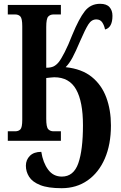

<svg xmlns="http://www.w3.org/2000/svg" viewBox="-20 -740 638 1009"><path d="M304 249Q232 249 191 232.5Q150 216 133 189Q116 162 116 131Q116 100 137 79Q158 58 197 58Q206 115 233 151.5Q260 188 305 188Q367 188 391.5 118Q416 48 416 -82Q416 -206 380 -270Q344 -334 265 -334Q258 -334 245.5 -332.5Q233 -331 223 -330V-116Q223 -72 233.5 -61Q244 -50 261 -50H300V0H21V-50H60Q77 -50 87 -60Q97 -70 97 -111V-602Q97 -643 87 -653.5Q77 -664 60 -664H21V-714H300V-664H261Q244 -664 233.5 -653Q223 -642 223 -598V-384Q247 -384 261.5 -391Q276 -398 289 -414Q301 -429 320 -466Q339 -503 360 -557Q395 -642 425.5 -681Q456 -720 506 -720Q540 -720 555.5 -702.5Q571 -685 571 -657Q571 -595 532 -585Q528 -606 517.5 -622Q507 -638 486 -638Q461 -638 444.5 -612Q428 -586 402 -526Q377 -467 360.5 -436.5Q344 -406 325 -387Q410 -378 462 -336Q514 -294 538.5 -228Q563 -162 563 -81Q563 19 531 93Q499 167 440.5 208Q382 249 304 249Z"/></svg>

Font: Noto Serif ExtraCondensed
Style: Bold
Weight: 700
Width: 2
Designer: Monotype Design Team
Foundry: Monotype Imaging Inc.
Version: Version 2.014; ttfautohint (v1.8.4.7-5d5b)